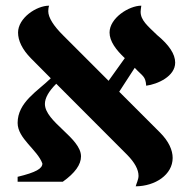

<svg xmlns="http://www.w3.org/2000/svg" viewBox="-20 -637 675 670"><path d="M396 -316.9 450.2 -400.4C477.5 -370.6 487.8 -372.1 490.2 -337.9C530.3 -343.3 591.3 -370.6 591.3 -418.5C591.3 -448.2 570.3 -480 528.3 -514.6C495.6 -546.4 470.7 -565.9 470.7 -596.2C470.7 -602.1 472.2 -609.4 473.1 -617.2C430.2 -617.2 362.3 -574.2 362.3 -523.4C362.3 -493.2 384.8 -462.9 415.5 -434.1L358.9 -355L201.7 -512.2C166 -547.4 148.4 -576.2 148.4 -598.1C148.4 -604 149.4 -612.3 151.4 -617.2C106.4 -617.2 43 -573.7 43 -523.4C43 -495.6 57.1 -464.8 88.4 -433.1L157.2 -363.8C111.8 -319.3 41.5 -280.3 41.5 -208C41.5 -153.3 110.4 -114.7 127.9 -66.4C127.9 -48.8 106 -35.6 41.5 -20V-2.9H199.2C241.7 -33.2 262.7 -62.5 262.7 -91.3C262.7 -155.8 136.7 -211.9 136.7 -274.4C136.7 -294.9 149.9 -318.4 176.3 -344.7L423.8 -96.7C450.2 -69.8 463.4 -45.4 463.4 -23.4C463.4 -10.7 455.6 4.4 453.6 13.2C521.5 12.7 582.5 -27.3 582.5 -85.9C582.5 -112.8 569.3 -143.6 538.1 -174.8Z"/></svg>

Font: Cardo
Style: Italic
Weight: 400
Designer: David J. Perry
Foundry: David J. Perry
Version: Version 0.99